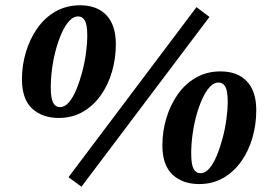

<svg xmlns="http://www.w3.org/2000/svg" viewBox="-20 -687 1024 726"><path d="M202 -241Q140 -241 101.5 -276.5Q63 -312 63 -388Q63 -440 78 -490Q93 -540 121 -580Q149 -620 190 -643.5Q231 -667 283 -667Q347 -667 382.5 -629.5Q418 -592 418 -520Q418 -466 403.5 -416Q389 -366 361 -326.5Q333 -287 293 -264Q253 -241 202 -241ZM207 -282Q225 -282 240.5 -300Q256 -318 268.5 -348Q281 -378 290.5 -413.5Q300 -449 305 -485.5Q310 -522 310 -553Q310 -593 301 -609Q292 -625 275 -625Q258 -625 242.5 -608.5Q227 -592 214 -563.5Q201 -535 191.5 -500Q182 -465 177 -428Q172 -391 172 -357Q172 -315 181 -298.5Q190 -282 207 -282ZM288 19 239 -17 723 -660 772 -623ZM733 9Q671 9 632.5 -26.5Q594 -62 594 -138Q594 -190 609 -240Q624 -290 652 -330Q680 -370 721 -393.5Q762 -417 814 -417Q878 -417 913.5 -379.5Q949 -342 949 -270Q949 -216 934.5 -166Q920 -116 892 -76.5Q864 -37 824 -14Q784 9 733 9ZM738 -32Q756 -32 771.5 -50Q787 -68 799.5 -98Q812 -128 821.5 -163.5Q831 -199 836 -235.5Q841 -272 841 -303Q841 -343 832 -359Q823 -375 806 -375Q789 -375 773.5 -358.5Q758 -342 745 -313.5Q732 -285 722.5 -250Q713 -215 708 -178Q703 -141 703 -107Q703 -65 712 -48.5Q721 -32 738 -32Z"/></svg>

Font: Source Serif 4
Style: Bold Italic
Weight: 700
Italic angle: -12°
Designer: Frank Grießhammer
Foundry: Adobe Systems Incorporated
Version: Version 4.004;hotconv 1.0.116;makeotfexe 2.5.65601